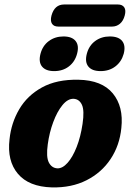

<svg xmlns="http://www.w3.org/2000/svg" viewBox="-20 -824 583 856"><path d="M330 -468.5Q434.5 -466.5 483 -407.5Q531.5 -348.5 521 -253.5Q513.5 -176 473.2 -115.2Q433 -54.5 366 -20.5Q299 13.5 211 11.5Q108.5 8.5 59.8 -49.2Q11 -107 22.5 -203Q30 -276 65.8 -337Q101.5 -398 167.2 -434.2Q233 -470.5 330 -468.5ZM235.5 -73.5Q258.5 -72.5 281.2 -98Q304 -123.5 321.8 -168.8Q339.5 -214 348 -271.5Q357 -331.5 345.2 -356.8Q333.5 -382 308.5 -383.5Q282.5 -384.5 258.8 -355.8Q235 -327 217.5 -280Q200 -233 193 -181Q185 -124 197.8 -99.5Q210.5 -75 235.5 -73.5ZM221.5 -507Q184 -507 167.5 -527.2Q151 -547.5 160.5 -584Q170 -620.5 197.8 -641Q225.5 -661.5 263 -661.5Q301 -661.5 317.2 -641Q333.5 -620.5 323.5 -584Q314 -548.5 287 -527.8Q260 -507 221.5 -507ZM428.5 -507Q390.5 -507 374 -527.2Q357.5 -547.5 367 -584Q376.5 -620.5 404.2 -641Q432 -661.5 469.5 -661.5Q508.5 -661.5 524.8 -641Q541 -620.5 531.5 -584Q521.5 -548.5 494.2 -527.8Q467 -507 428.5 -507ZM209.5 -754.5Q223 -804 266 -804H505.5Q525.5 -804 534 -791.2Q542.5 -778.5 536 -754.5Q529.5 -730.5 514.5 -718Q499.5 -705.5 479.5 -705.5H240Q220 -705.5 211.8 -718.2Q203.5 -731 209.5 -754.5Z"/></svg>

Font: Fraunces 72pt SuperSoft
Style: Bold Italic
Weight: 700
Italic angle: -16°
Version: Version 1.000;[0bf87f6ff]